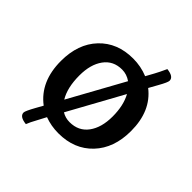

<svg xmlns="http://www.w3.org/2000/svg" viewBox="-179 -687 898 898"><g transform="rotate(45 270.0 -238.0)"><path d="M178 -6 159 30Q137 70 131 87Q85 82 85 56Q85 46 110 1L129 -33Q38 -102 38 -238Q38 -351 101.5 -418Q165 -485 269 -485Q321 -485 367 -466L389 -506Q399 -524 417 -563Q463 -558 463 -532Q463 -521 441 -482L416 -437Q502 -370 502 -238Q502 -125 438 -57.5Q374 10 269 10Q221 10 178 -6ZM147 -251Q147 -170 177 -121L327 -393Q300 -412 269 -412Q211 -412 179 -368Q147 -324 147 -251ZM366 -347 218 -78Q241 -64 269 -64Q328 -64 360.5 -108Q393 -152 393 -225Q393 -298 366 -347Z"/></g></svg>

Font: Overlock
Style: Bold
Weight: 700
Designer: Dario Muhafara
Foundry: Dario Manuel Muhafara
Version: Version 1.001